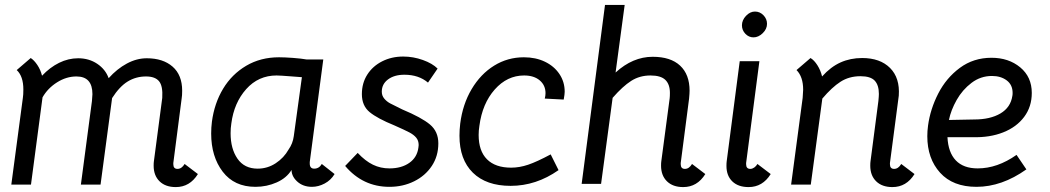

<svg xmlns="http://www.w3.org/2000/svg" viewBox="-20 -750 4270 781"><path d="M785 -42Q752 11 695 11Q653 11 629 -12.5Q605 -36 605 -76Q605 -88 606 -94L640 -352Q643 -400 627 -419.5Q611 -439 574 -439Q533 -439 499.5 -418.5Q466 -398 436 -351L389 1H309L354 -339Q356 -359 356 -367Q356 -439 291 -439Q250 -439 212 -415Q174 -391 153 -354L106 1H26L73 -352Q75 -364 75 -386Q75 -440 48 -465L105 -514Q119 -505 132 -485.5Q145 -466 151 -442Q183 -476 220.5 -494.5Q258 -513 298 -513Q342 -513 375.5 -490.5Q409 -468 422 -432Q456 -470 496 -491.5Q536 -513 577 -513Q643 -513 682 -479Q721 -445 721 -381Q721 -361 719 -350L685 -87V-82Q685 -63 702 -63Q719 -63 731 -83Z M839 -207Q839 -231 842 -255Q852 -330 887.5 -389Q923 -448 981.5 -482.5Q1040 -517 1115 -517Q1138 -517 1171.5 -514.5Q1205 -512 1228 -508H1295L1240 -91V-85Q1240 -64 1258 -64Q1278 -64 1289 -83L1341 -42Q1326 -17 1300.5 -3.5Q1275 10 1249 10Q1212 10 1188 -12.5Q1164 -35 1166 -64V-59Q1146 -26 1105.5 -8Q1065 10 1019 10Q933 10 886 -51.5Q839 -113 839 -207ZM1154 -142Q1171 -166 1175 -196L1208 -436L1169 -439Q1119 -443 1105 -443Q1031 -443 981.5 -387.5Q932 -332 921 -248Q918 -229 918 -208Q918 -145 946 -104.5Q974 -64 1028 -64Q1068 -64 1101.5 -86Q1135 -108 1154 -142Z M1384 -75 1435 -128Q1466 -95 1497 -80Q1528 -65 1564 -65Q1613 -65 1645 -87.5Q1677 -110 1682 -150L1683 -160Q1683 -178 1673 -190Q1663 -202 1645 -211.5Q1627 -221 1584 -240Q1515 -268 1483.5 -294Q1452 -320 1452 -367Q1452 -412 1474 -446.5Q1496 -481 1534.5 -500.5Q1573 -520 1620 -520Q1661 -520 1700 -506Q1739 -492 1760 -471L1721 -414Q1683 -446 1625 -446Q1584 -446 1558.5 -427Q1533 -408 1533 -377Q1533 -361 1543 -349Q1553 -337 1567 -329.5Q1581 -322 1616 -305Q1695 -272 1729 -243.5Q1763 -215 1763 -167Q1763 -115 1736.5 -75Q1710 -35 1664.5 -12.5Q1619 10 1564 10Q1456 10 1384 -75Z M1849 -198Q1849 -222 1852 -247Q1862 -326 1898.5 -387.5Q1935 -449 1990 -483Q2045 -517 2111 -517Q2159 -517 2196.5 -499Q2234 -481 2255.5 -449Q2277 -417 2277 -377Q2277 -367 2273 -345L2196 -349Q2199 -361 2199 -371Q2199 -403 2175.5 -423Q2152 -443 2112 -443Q2043 -443 1992.5 -386Q1942 -329 1930 -238Q1927 -219 1927 -201Q1927 -136 1961 -102Q1995 -68 2059 -68Q2093 -68 2128.5 -80Q2164 -92 2220 -122L2252 -58Q2161 6 2057 6Q1958 6 1903.5 -47.5Q1849 -101 1849 -198Z M2749 -82Q2749 -63 2766 -63Q2783 -63 2795 -83L2849 -42Q2816 11 2759 11Q2717 11 2693 -12.5Q2669 -36 2669 -76Q2669 -88 2670 -94L2704 -350Q2705 -358 2705 -372Q2705 -407 2686.5 -425Q2668 -443 2626 -443Q2582 -443 2547.5 -421Q2513 -399 2472 -352L2425 -2H2346L2441 -730H2521L2484 -455Q2554 -519 2635 -519Q2708 -519 2746.5 -483Q2785 -447 2785 -381Q2785 -371 2783 -349L2749 -87Z M3015 -82Q3015 -63 3032 -63Q3040 -63 3048 -68.5Q3056 -74 3061 -83L3115 -42Q3082 11 3025 11Q2983 11 2959 -12Q2935 -35 2935 -75Q2935 -87 2936 -94L2989 -501H3069L3015 -87ZM2998 -647Q2998 -668 3014.5 -685.5Q3031 -703 3051 -703Q3071 -703 3085.5 -688Q3100 -673 3100 -653Q3100 -632 3082.5 -615Q3065 -598 3045 -598Q3026 -598 3012 -612.5Q2998 -627 2998 -647Z M3700 -42Q3667 11 3610 11Q3568 11 3544 -12.5Q3520 -36 3520 -76Q3520 -88 3521 -94L3553 -339Q3555 -359 3555 -368Q3555 -404 3538 -422Q3521 -440 3480 -440Q3434 -440 3399 -417.5Q3364 -395 3325 -349L3278 1H3198L3245 -352Q3247 -376 3247 -385Q3247 -438 3220 -465L3277 -514Q3292 -505 3305 -484.5Q3318 -464 3324 -439Q3359 -478 3399 -496Q3439 -514 3487 -514Q3560 -514 3600.5 -473.5Q3641 -433 3636 -361L3600 -87V-82Q3600 -63 3617 -63Q3634 -63 3646 -83Z M3752 -196Q3752 -217 3755 -239Q3764 -306 3796.5 -369.5Q3829 -433 3884.5 -474Q3940 -515 4013 -515Q4083 -515 4130 -476Q4177 -437 4177 -372Q4177 -316 4146 -274.5Q4115 -233 4060.5 -211.5Q4006 -190 3937 -192H3834Q3837 -130 3868 -97.5Q3899 -65 3957 -65Q4037 -65 4115 -120L4155 -61Q4055 10 3952 10Q3856 10 3804 -47.5Q3752 -105 3752 -196ZM4098 -360Q4099 -364 4099 -372Q4099 -405 4075 -423Q4051 -441 4015 -441Q3969 -441 3932 -413Q3895 -385 3871.5 -343.5Q3848 -302 3840 -262L3943 -264Q4008 -264 4049.5 -288.5Q4091 -313 4098 -360Z"/></svg>

Font: Bellota
Style: Bold Italic
Weight: 700
Italic angle: -7.5°
Designer: Kemie Guaida
Foundry: Kemie Guaida
Version: Version 4.001